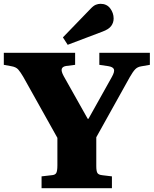

<svg xmlns="http://www.w3.org/2000/svg" viewBox="-23 -987 806 1007"><path d="M195 0V-62L247 -68Q266 -69 272 -79.5Q278 -90 278 -120V-264L99 -584Q85 -608 73 -622Q61 -636 35 -640L-3 -647V-710H371V-647L324 -641Q305 -638 301 -626Q297 -614 311 -588L437 -364H441L564 -584Q579 -611 574.5 -623.5Q570 -636 545 -640L498 -647V-710H763V-647L717 -639Q698 -636 686 -623.5Q674 -611 658 -583L482 -267V-116Q482 -89 488 -79.5Q494 -70 514 -68L564 -62V0ZM332 -752 307 -791 452 -941Q467 -957 479.5 -962Q492 -967 504 -967Q537 -967 555 -943Q573 -919 573 -890Q573 -868 560 -850.5Q547 -833 514 -821Z"/></svg>

Font: Literata 36pt ExtraBold
Style: Regular
Weight: 800
Designer: Latin by Veronika Burian and Jose Scaglione. Greek by Irene Vlachou. Cyrillic by Vera Evstafieva.
Foundry: TypeTogether
Version: Version 3.002